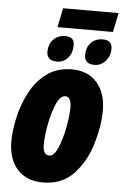

<svg xmlns="http://www.w3.org/2000/svg" viewBox="-59 -904 611 955"><g transform="rotate(5 247.0 -426.0)"><path d="M192 10Q288 10 346.5 -53.5Q405 -117 431.5 -206.5Q458 -296 458 -373Q458 -459 413 -511Q368 -563 288 -563Q213 -563 161.5 -524.5Q110 -486 78.5 -425.5Q47 -365 32.5 -299.5Q18 -234 18 -180Q18 -92 64 -41Q110 10 192 10ZM211 -126Q180 -126 180 -179Q180 -220 191 -278.5Q202 -337 221 -382Q240 -427 266 -427Q296 -427 296 -373Q296 -333 285 -274.5Q274 -216 255 -171Q236 -126 211 -126ZM197 -766H474L494 -862H217ZM397 -595Q428 -595 451 -620Q474 -645 474 -682Q474 -725 427 -725Q391 -725 368.5 -701.5Q346 -678 346 -640Q346 -595 397 -595ZM210 -595Q242 -595 263.5 -619.5Q285 -644 285 -682Q287 -725 240 -725Q204 -725 181 -701.5Q158 -678 158 -640Q158 -595 210 -595Z"/></g></svg>

Font: Noto Sans Display Condensed Black
Style: Italic
Weight: 900
Width: 3
Italic angle: -192°
Designer: Monotype Design Team
Foundry: Monotype Imaging Inc.
Version: Version 1.900